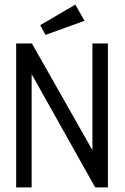

<svg xmlns="http://www.w3.org/2000/svg" viewBox="-20 -811 540 831"><path d="M177 -660 346 -721 306 -791 154 -702ZM50 0H117V-490L392 0H447V-623H380V-161L118 -623H50Z"/></svg>

Font: Inconsolata Thin
Style: Regular
Weight: 100
Monospace: yes
Designer: Raph Levien, Cyreal, Brenton Simpson
Foundry: Raph Levien, Cyreal, Google
Version: Version 3.100